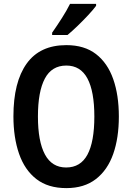

<svg xmlns="http://www.w3.org/2000/svg" viewBox="-20 -957 680 987"><path d="M591 -358Q591 -248 562 -165.5Q533 -83 473 -36.5Q413 10 321 10Q227 10 167 -36.5Q107 -83 78 -166.5Q49 -250 49 -359Q49 -535 117 -630Q185 -725 321 -725Q414 -725 473.5 -679Q533 -633 562 -550.5Q591 -468 591 -358ZM175 -358Q175 -230 211 -163Q247 -96 320 -96Q394 -96 429.5 -162Q465 -228 465 -358Q465 -487 429.5 -553.5Q394 -620 321 -620Q246 -620 210.5 -553Q175 -486 175 -358ZM474 -927Q460 -908 434 -880Q408 -852 379 -824Q350 -796 327 -777H248V-789Q274 -826 298.5 -864.5Q323 -903 340 -937H474Z"/></svg>

Font: Noto Sans Thai Looped Condensed SemiBold
Style: Regular
Weight: 600
Width: 3
Designer: Sasikarn Vongin, Ben Mitchell
Foundry: The Fontpad Ltd
Version: Version 1.001; ttfautohint (v1.8.4.7-5d5b)